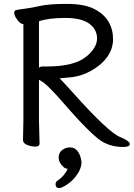

<svg xmlns="http://www.w3.org/2000/svg" viewBox="-20 -735 686 985"><path d="M612 19Q536 19 483 -23.5Q430 -66 343 -164L275 -241Q221 -300 201 -313Q181 -326 180 -326V-115L183 1Q183 17 161.5 17Q140 17 119 8.5Q98 0 98 -17L100 -116V-610H105Q82 -610 61 -645Q53 -658 53 -670Q53 -682 66 -684Q86 -688 112 -691Q138 -694 185.5 -704.5Q233 -715 322.5 -715Q412 -715 462.5 -689.5Q513 -664 536.5 -624Q560 -584 560 -534.5Q560 -485 530.5 -443.5Q501 -402 448.5 -372.5Q396 -343 338 -338L286 -333Q307 -312 350 -264Q540 -51 599 -31Q646 -11 646 4Q646 19 612 19ZM285 230Q265 230 265 210Q265 200 273 193Q292 181 308 162Q323 143 327 131Q325 131 320 130Q310 127 305 121Q281 99 281 73.5Q281 48 299 34.5Q317 21 340 21Q363 21 378.5 41Q394 61 398 96Q398 133 368 171Q338 209 296 227Q290 230 285 230ZM180 -387Q185 -394 201 -394H221Q341 -394 403 -431Q437 -452 457.5 -480.5Q478 -509 478 -537Q478 -584 438 -613.5Q398 -643 314 -643Q230 -643 180 -626Z"/></svg>

Font: LXGW WenKai TC
Style: Bold
Weight: 700
Designer: LXGW / Fontworks Inc.
Foundry: LXGW / Fontworks Inc.
Version: Version 1.330;April 28, 2024